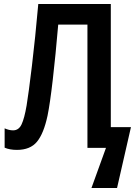

<svg xmlns="http://www.w3.org/2000/svg" viewBox="-20 -734 683 953"><path d="M630 -103 561 199H434L506 0H414V-612H269Q256 -460 242 -339Q228 -218 216 -160Q197 -71 163.5 -30.5Q130 10 64 10Q28 10 3 -1V-97Q25 -87 45 -87Q73 -87 87 -116.5Q101 -146 112 -210Q122 -270 138.5 -407.5Q155 -545 170 -714H530V-103Z"/></svg>

Font: Noto Sans Display Medium Narrow
Style: Regular
Weight: 500
Width: 4
Designer: Monotype Design team
Foundry: Monotype Imaging Inc.
Version: Version 1.000